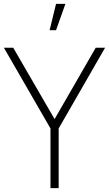

<svg xmlns="http://www.w3.org/2000/svg" viewBox="-20 -965 559 985"><path d="M267.5 -945 234.5 -810H267.5L315.5 -945ZM239 0H281V-306L519 -720H471L260 -354L48 -720H0L239 -306Z"/></svg>

Font: Hauora ExtraLight
Style: Regular
Weight: 200
Designer: Mikhail Sharanda
Foundry: WCYS & Co.
Version: Version 1.010